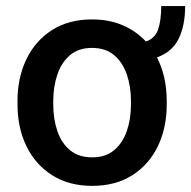

<svg xmlns="http://www.w3.org/2000/svg" viewBox="-20 -602 629 632"><path d="M37.6 -258.3V-269.5Q37.6 -346.2 66.9 -407Q96.2 -467.8 151.1 -502.9Q206.1 -538.1 282.7 -538.1Q339.4 -538.1 384 -518.8Q428.7 -499.5 460.4 -465.3Q491.2 -476.1 501 -506.6Q510.7 -537.1 510.7 -582H589.4Q589.4 -517.6 567.9 -474.1Q546.4 -430.7 496.6 -413.1Q528.8 -350.6 528.8 -269.5V-258.3Q528.8 -181.6 499.8 -121.1Q470.7 -60.5 415.8 -25.4Q360.8 9.8 283.7 9.8Q206.5 9.8 151.4 -25.4Q96.2 -60.5 66.9 -121.1Q37.6 -181.6 37.6 -258.3ZM155.3 -269.5V-258.3Q155.3 -210.4 168.7 -170.9Q182.1 -131.3 210.4 -107.7Q238.8 -84 283.7 -84Q327.6 -84 355.7 -107.7Q383.8 -131.3 397.5 -170.9Q411.1 -210.4 411.1 -258.3V-269.5Q411.1 -316.4 397.7 -356.2Q384.3 -396 356 -420.2Q327.6 -444.3 282.7 -444.3Q238.3 -444.3 210.2 -420.2Q182.1 -396 168.7 -356.2Q155.3 -316.4 155.3 -269.5Z"/></svg>

Font: Vazirmatn UI Medium
Style: Regular
Weight: 500
Designer: Saber Rastikerdar
Foundry: Saber Rastikerdar
Version: Version 33.003